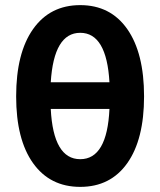

<svg xmlns="http://www.w3.org/2000/svg" viewBox="-20 -718 626 749"><path d="M43 -342Q43 -511 109 -604.5Q175 -698 293 -698Q411 -698 476.5 -604.5Q542 -511 542 -342Q542 -174 476.5 -81.5Q411 11 293 11Q175 11 109 -81.5Q43 -174 43 -342ZM178 -397H407Q396 -590 293 -590Q190 -590 178 -397ZM178 -293Q188 -97 293 -97Q398 -97 407 -293Z"/></svg>

Font: Radio Canada SemiBold
Style: Regular
Weight: 600
Designer: Charles Daoud, Etienne Aubert Bonn, Alexandre Saumier Demers, Jacques Le Bailly
Foundry: Radio-Canada
Version: Version 2.104; ttfautohint (v1.8.4.7-5d5b);gftools[0.9.28.de